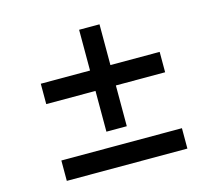

<svg xmlns="http://www.w3.org/2000/svg" viewBox="-113 -956 1225 1092"><g transform="rotate(-15 500.0 -410.0)"><path d="M850 -456H560V-216H440V-456H150V-576H440V-816H560V-576H850ZM860 -124V-4H150V-124Z"/></g></svg>

Font: Source Han Sans TC Heavy
Style: Regular
Weight: 900
Designer: Ryoko NISHIZUKA Ë•øÂ°öÊ∂ºÂ≠ê (kana, bopomofo & ideographs); Paul D. Hunt (Latin, Greek & Cyrillic); Sandoll Communicatio
Foundry: Adobe
Version: Version 2.004;hotconv 1.0.118;makeotfexe 2.5.65603